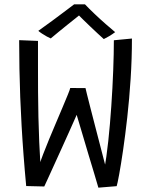

<svg xmlns="http://www.w3.org/2000/svg" viewBox="-20 -859 712 887"><path d="M434.5 8Q426.5 -20.5 414.2 -60.8Q402 -101 388.8 -144.8Q375.5 -188.5 363.8 -229Q352 -269.5 343 -299Q334 -328.5 331 -339L339 -339.5Q337 -334.5 326 -309.8Q315 -285 299 -249.2Q283 -213.5 264.8 -173.5Q246.5 -133.5 229.8 -96.5Q213 -59.5 200.8 -32.8Q188.5 -6 184.5 2.5L101 0.5Q94 -73.5 88.8 -142.8Q83.5 -212 79.8 -278.2Q76 -344.5 73.5 -409.5Q71 -474.5 69.8 -540Q68.5 -605.5 68.5 -673.5L155.5 -670Q155.5 -612 155.5 -552.8Q155.5 -493.5 155.8 -434.8Q156 -376 157.5 -318Q159 -260 161.2 -204Q163.5 -148 167 -94.5L161.5 -95.5Q167 -114.5 179 -145.8Q191 -177 206.5 -214.8Q222 -252.5 238.5 -291Q255 -329.5 269.2 -363.5Q283.5 -397.5 293.2 -421.2Q303 -445 304.5 -452.5L375 -452Q375.5 -448 381.8 -423.5Q388 -399 397.5 -361.5Q407 -324 418.2 -281.2Q429.5 -238.5 440 -197.2Q450.5 -156 459 -123.8Q467.5 -91.5 471.5 -76L461 -74Q472 -130 480.2 -207.2Q488.5 -284.5 494.2 -369Q500 -453.5 503 -533Q506 -612.5 506 -673L589.5 -681Q589.5 -588 583.5 -495Q577.5 -402 568 -317.2Q558.5 -232.5 548.5 -164.5Q538.5 -96.5 530.5 -53Q522.5 -9.5 519 1ZM372.5 -839Q391.5 -819 417 -794.8Q442.5 -770.5 468 -748.2Q493.5 -726 512 -710.5Q498 -700 484.5 -692Q471 -684 459.5 -678.5Q448 -688.5 431 -704.5Q414 -720.5 395.5 -738Q377 -755.5 362.2 -770.2Q347.5 -785 340.5 -792H350.5Q346.5 -788.5 330.8 -776Q315 -763.5 293.8 -746.5Q272.5 -729.5 251.2 -712Q230 -694.5 214.5 -681.5Q208 -684 196.5 -690.2Q185 -696.5 174 -703.8Q163 -711 157 -716.5Q186 -737 221 -762.8Q256 -788.5 284.2 -810Q312.5 -831.5 322.5 -839Q327.5 -839 337 -839Q346.5 -839 356.2 -839Q366 -839 372.5 -839Z"/></svg>

Font: Grandstander Thin Light
Style: Regular
Weight: 300
Version: Version 1.200